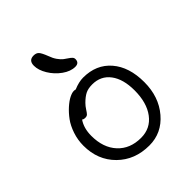

<svg xmlns="http://www.w3.org/2000/svg" viewBox="-216 -888 1024 1024"><g transform="rotate(-45 296.0 -376.0)"><path d="M328.1 -564Q293.5 -564 257.3 -589.8Q221.2 -615.7 198.5 -653.3Q175.8 -690.9 175.8 -724.1Q175.8 -764.2 212.9 -764.2Q232.4 -764.2 242.7 -753.4Q252.9 -742.7 267.1 -706.1Q275.4 -682.1 287.8 -664.6Q300.3 -647 312 -637.9Q323.7 -628.9 334.5 -622.1Q345.2 -615.2 351.6 -608.4Q357.9 -601.6 357.9 -592.8Q357.9 -564 328.1 -564ZM311 12.2Q201.7 12.2 131.3 -57.6Q61 -127.4 61 -235.8Q61 -279.3 74.7 -319.8Q88.4 -360.4 108.9 -388.2Q129.4 -416 153.1 -437.3Q176.8 -458.5 197.3 -468.8Q217.8 -479 231 -479Q238.3 -479 244.1 -477.1Q284.2 -494.1 316.9 -494.1Q415.5 -494.1 473.1 -427.2Q530.8 -360.4 530.8 -246.1Q530.8 -135.7 467.8 -61.8Q404.8 12.2 311 12.2ZM127.9 -243.2Q127.9 -153.8 176.8 -100.8Q225.6 -47.9 308.1 -47.9Q379.4 -47.9 421.1 -103.3Q462.9 -158.7 462.9 -252Q462.9 -336.9 426.3 -385.5Q389.6 -434.1 325.2 -434.1Q293.9 -434.1 273.4 -423.6Q252.9 -413.1 230 -390.1Q217.8 -377.9 208 -362.3Q198.2 -346.7 191.9 -340.3Q185.5 -334 173.8 -334Q160.6 -334 154.8 -339.8Q127.9 -300.8 127.9 -243.2Z"/></g></svg>

Font: Shantell Sans Normal
Style: Regular
Weight: 300
Designer: Stephen Nixon, Anya Danilova, Shantell Martin
Foundry: Arrow Type
Version: Version 1.006;[559af2be0]